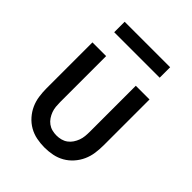

<svg xmlns="http://www.w3.org/2000/svg" viewBox="-205 -833 961 961"><g transform="rotate(45 275.0 -352.5)"><path d="M275 12Q247 12 219 6.5Q191 1 166.5 -13Q142 -27 123 -48.5Q104 -70 92.5 -95.5Q81 -121 77 -149Q73 -177 73 -205V-530H170V-205Q170 -189 171.5 -173Q173 -157 178.5 -142Q184 -127 193 -113.5Q202 -100 215 -90.5Q228 -81 243.5 -77Q259 -73 275 -73Q291 -73 306.5 -77Q322 -81 335 -90.5Q348 -100 357 -113.5Q366 -127 371.5 -142Q377 -157 378.5 -173Q380 -189 380 -205V-530H477V-205Q477 -177 473 -149Q469 -121 457.5 -95.5Q446 -70 427 -48.5Q408 -27 383.5 -13Q359 1 331 6.5Q303 12 275 12ZM114 -643V-717H436V-643Z"/></g></svg>

Font: Lode Dark Term
Style: Bold
Weight: 700
Monospace: yes
Designer: Belleve Invis
Foundry: Belleve Invis
Version: Version 29.2.0